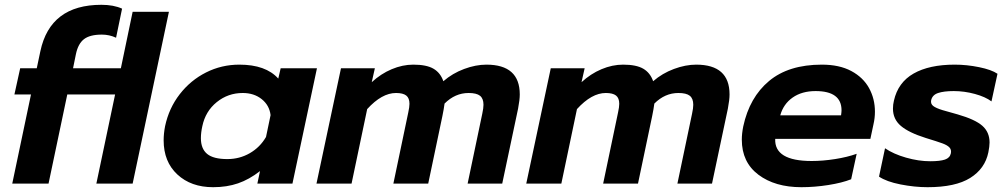

<svg xmlns="http://www.w3.org/2000/svg" viewBox="-20 -764 4189 799"><path d="M109 -371H40L64 -480H133L148 -551Q189 -744 402 -744Q453 -744 488 -728L463 -607Q435 -620 404 -620Q354 -620 329.5 -601Q305 -582 296 -539L284 -480H483L532 -715H683L532 0H381L459 -371H260L182 0H31Z M661 -180Q661 -208 667 -239Q683 -314 728 -372Q773 -430 837.5 -462.5Q902 -495 976 -495Q1086 -495 1138 -437L1148 -480H1299L1197 0H1051L1062 -52Q1017 -17 970.5 -1Q924 15 867 15Q775 15 718 -38Q661 -91 661 -180ZM1087 -194 1106 -285Q1101 -326 1069 -351.5Q1037 -377 990 -377Q929 -377 882 -339Q835 -301 822 -239Q816 -212 816 -189Q816 -145 842 -123.5Q868 -102 926 -102Q977 -102 1019.5 -126.5Q1062 -151 1087 -194Z M1399 -480H1540L1527 -422Q1565 -457 1610 -476Q1655 -495 1700 -495Q1755 -495 1784 -478Q1813 -461 1825 -426Q1863 -459 1911.5 -477Q1960 -495 2004 -495Q2143 -495 2143 -371Q2143 -349 2136 -312L2070 0H1926L1987 -291Q1992 -314 1992 -328Q1992 -354 1977.5 -365.5Q1963 -377 1930 -377Q1874 -377 1830 -333Q1827 -310 1821 -281L1762 0H1617L1679 -296Q1684 -319 1684 -332Q1684 -356 1670.5 -366.5Q1657 -377 1628 -377Q1569 -377 1508 -310L1443 0H1297Z M2272 -480H2413L2400 -422Q2438 -457 2483 -476Q2528 -495 2573 -495Q2628 -495 2657 -478Q2686 -461 2698 -426Q2736 -459 2784.5 -477Q2833 -495 2877 -495Q3016 -495 3016 -371Q3016 -349 3009 -312L2943 0H2799L2860 -291Q2865 -314 2865 -328Q2865 -354 2850.5 -365.5Q2836 -377 2803 -377Q2747 -377 2703 -333Q2700 -310 2694 -281L2635 0H2490L2552 -296Q2557 -319 2557 -332Q2557 -356 2543.5 -366.5Q2530 -377 2501 -377Q2442 -377 2381 -310L2316 0H2170Z M3067 -183Q3067 -208 3073 -238Q3099 -359 3180.5 -427Q3262 -495 3400 -495Q3473 -495 3522.5 -468.5Q3572 -442 3596.5 -397.5Q3621 -353 3621 -299Q3621 -273 3615 -247L3602 -186H3206Q3202 -94 3358 -94Q3404 -94 3455 -102Q3506 -110 3545 -124L3522 -18Q3484 -3 3427 6Q3370 15 3315 15Q3205 15 3136 -37Q3067 -89 3067 -183ZM3480 -284Q3482 -298 3482 -305Q3482 -385 3374 -385Q3317 -385 3278.5 -358Q3240 -331 3227 -284Z M3638 -29 3663 -147Q3698 -123 3750.5 -108Q3803 -93 3851 -93Q3892 -93 3912.5 -100Q3933 -107 3937 -126Q3940 -141 3931 -150.5Q3922 -160 3901.5 -167.5Q3881 -175 3832 -190Q3762 -212 3729 -240Q3696 -268 3696 -312Q3696 -329 3700 -345Q3717 -421 3782 -458Q3847 -495 3953 -495Q4003 -495 4054.5 -484.5Q4106 -474 4131 -457L4106 -342Q4081 -361 4037 -373Q3993 -385 3949 -385Q3908 -385 3884 -377Q3860 -369 3855 -347Q3852 -332 3863.5 -323Q3875 -314 3903 -305.5Q3931 -297 3965 -288Q4038 -267 4068 -240.5Q4098 -214 4098 -171Q4098 -155 4093 -130Q4079 -62 4017.5 -23.5Q3956 15 3840 15Q3786 15 3727.5 3.5Q3669 -8 3638 -29Z"/></svg>

Font: Prompt Semibold
Style: Italic
Weight: 600
Italic angle: -12°
Designer: Katatrad Team
Foundry: CadsonDemak
Version: Version 1.000